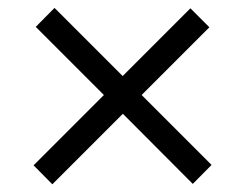

<svg xmlns="http://www.w3.org/2000/svg" viewBox="-20 -576 620 486"><path d="M468 -110.5 291 -288 112.5 -109.5 65 -157.5 243 -335.5 70.5 -508 118 -556 290.5 -383.5 462 -555 510 -507 338.5 -335.5 515.5 -158.5Z"/></svg>

Font: Lato
Style: Regular
Weight: 400
Designer: Lukasz Dziedzic with Adam Twardoch and Botio Nikoltchev
Foundry: tyPoland Lukasz Dziedzic
Version: Version 2.010; 2014-09-01; http://www.latofonts.com/; ttfaut